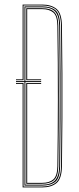

<svg xmlns="http://www.w3.org/2000/svg" viewBox="-20 -820 345 840"><path d="M79 0V-453H50V-457H83V-4H164Q203 -4 224.6 -22.2Q246.2 -40.5 247 -93Q248.5 -202.5 249 -301Q249.5 -399.5 249 -498.2Q248.5 -597 247 -707Q246.2 -761 224.4 -778.5Q202.5 -796 165 -796H83V-469H50V-473H79V-800H165Q204 -800 227.1 -781.2Q250.2 -762.5 251 -707Q252.5 -597 253 -498.2Q253.5 -399.5 253 -301Q252.5 -202.5 251 -93Q250.2 -38.2 227.4 -19.1Q204.5 0 164 0ZM87 -8V-461H50V-465H87V-792H165Q201 -792 221.6 -775.8Q242.2 -759.5 243 -707Q244.5 -597 245 -498.2Q245.5 -399.5 245 -301Q244.5 -202.5 243 -93Q242.2 -41.2 221.9 -24.6Q201.5 -8 164 -8ZM91 -12H164Q203.5 -12 221 -31Q238.5 -50 239 -93Q241.2 -257.2 241.1 -409Q241 -560.8 239 -707Q238.5 -750.8 221.1 -769.4Q203.8 -788 165 -788H91V-465H160V-461H91ZM95 -16V-457H160V-453H99V-20H164Q196 -20 213.2 -35Q230.5 -50 231 -93Q233 -225.5 233.2 -384.5Q233.5 -543.5 231 -707Q230.5 -751 212.8 -765.5Q195 -780 165 -780H99V-473H160V-469H95V-784H165Q200.8 -784 217.6 -767Q234.5 -750 235 -707Q237 -566.5 237.4 -417.8Q237.8 -269 235 -93Q234.5 -48 216.4 -32Q198.2 -16 164 -16Z"/></svg>

Font: Big Shoulders Inline Display Thin
Style: Regular
Weight: 100
Designer: Patric King
Foundry: XO Type Co
Version: Version 1.000